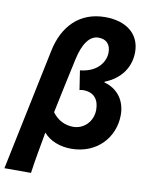

<svg xmlns="http://www.w3.org/2000/svg" viewBox="-120 -780 792 1024"><g transform="rotate(10 276.5 -267.5)"><path d="M-24 176H120C130 101 145 26 158 -49C192 -9 248 12 308 12C449 12 538 -91 538 -211C538 -290 494 -348 422 -367V-371C508 -405 555 -472 555 -555C555 -649 485 -711 366 -711C228 -711 141 -621 113 -482ZM299 -105C255 -105 214 -124 185 -164C206 -265 226 -360 248 -460C267 -549 302 -597 350 -597C391 -597 416 -573 416 -528C416 -485 384 -418 282 -408L298 -304C306 -306 311 -307 318 -307C374 -307 404 -273 404 -216C404 -150 354 -105 299 -105Z"/></g></svg>

Font: Source Sans Pro
Style: Bold Italic
Weight: 700
Italic angle: -11°
Designer: Paul D. Hunt
Foundry: Adobe Systems Incorporated
Version: Version 3.006;hotconv 1.0.111;makeotfexe 2.5.65597